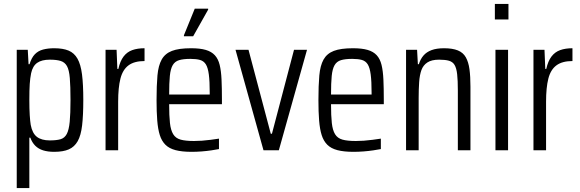

<svg xmlns="http://www.w3.org/2000/svg" viewBox="-20 -763 2945 975"><path d="M65 192V-510H121L125 -437H130Q140 -470 157 -487.5Q174 -505 199 -511.5Q224 -518 255 -518Q300 -518 328.5 -506Q357 -494 373.5 -465Q390 -436 396.5 -385Q403 -334 403 -256Q403 -178 397 -126.5Q391 -75 374.5 -46Q358 -17 329.5 -4.5Q301 8 255 8Q223 8 199 0.5Q175 -7 159 -23Q143 -39 134 -64H129V192ZM233 -50Q267 -50 287.5 -56Q308 -62 319 -82.5Q330 -103 334 -144.5Q338 -186 338 -255Q338 -325 334.5 -366.5Q331 -408 320 -427.5Q309 -447 288 -453.5Q267 -460 233 -460Q192 -460 169 -444Q146 -428 138 -391Q133 -366 131 -336.5Q129 -307 129 -255Q129 -210 131 -178.5Q133 -147 136 -129Q144 -86 167.5 -68Q191 -50 233 -50Z M516 0V-510H572L576 -413H581Q590 -453 607.5 -476Q625 -499 651.5 -508.5Q678 -518 714 -518V-453Q662 -453 632.5 -431Q603 -409 591.5 -363.5Q580 -318 580 -247V0Z M953 8Q904 8 871.5 -0.5Q839 -9 820 -28Q801 -47 791.5 -77Q782 -107 778.5 -151Q775 -195 775 -254Q775 -329 779.5 -379.5Q784 -430 801 -460.5Q818 -491 853 -504.5Q888 -518 950 -518Q996 -518 1025 -509.5Q1054 -501 1071 -482.5Q1088 -464 1095.5 -433.5Q1103 -403 1105 -358.5Q1107 -314 1107 -256V-234H839Q839 -175 843 -138.5Q847 -102 859.5 -81.5Q872 -61 897 -54Q922 -47 965 -47Q984 -47 1005.5 -48.5Q1027 -50 1049.5 -53Q1072 -56 1092 -59V-6Q1077 -3 1053.5 0.5Q1030 4 1004 6Q978 8 953 8ZM1045 -262V-292Q1045 -350 1040.5 -384.5Q1036 -419 1025.5 -436Q1015 -453 996 -458.5Q977 -464 947 -464Q911 -464 889.5 -457.5Q868 -451 857 -432Q846 -413 842.5 -377.5Q839 -342 839 -283H1064ZM914 -579V-584L969 -719H1037V-714L961 -579Z M1318 0 1176 -510H1242L1355 -84H1361L1473 -510H1539L1396 0Z M1775 8Q1726 8 1693.5 -0.5Q1661 -9 1642 -28Q1623 -47 1613.5 -77Q1604 -107 1600.5 -151Q1597 -195 1597 -254Q1597 -329 1601.5 -379.5Q1606 -430 1623 -460.5Q1640 -491 1675 -504.5Q1710 -518 1772 -518Q1818 -518 1847 -509.5Q1876 -501 1893 -482.5Q1910 -464 1917.5 -433.5Q1925 -403 1927 -358.5Q1929 -314 1929 -256V-234H1661Q1661 -175 1665 -138.5Q1669 -102 1681.5 -81.5Q1694 -61 1719 -54Q1744 -47 1787 -47Q1806 -47 1827.5 -48.5Q1849 -50 1871.5 -53Q1894 -56 1914 -59V-6Q1899 -3 1875.5 0.5Q1852 4 1826 6Q1800 8 1775 8ZM1867 -262V-292Q1867 -350 1862.5 -384.5Q1858 -419 1847.5 -436Q1837 -453 1818 -458.5Q1799 -464 1769 -464Q1733 -464 1711.5 -457.5Q1690 -451 1679 -432Q1668 -413 1664.5 -377.5Q1661 -342 1661 -283H1886Z M2042 0V-510H2098L2102 -437H2107Q2115 -463 2130.5 -481Q2146 -499 2171.5 -508.5Q2197 -518 2235 -518Q2278 -518 2305 -507Q2332 -496 2345.5 -472Q2359 -448 2364 -411.5Q2369 -375 2369 -323V0H2305V-303Q2305 -355 2301.5 -386Q2298 -417 2288.5 -433Q2279 -449 2260 -454.5Q2241 -460 2210 -460Q2172 -460 2150.5 -446Q2129 -432 2120 -407Q2111 -382 2108.5 -346Q2106 -310 2106 -265V0Z M2493 -664V-743H2562V-664ZM2496 0V-510H2560V0Z M2689 0V-510H2745L2749 -413H2754Q2763 -453 2780.5 -476Q2798 -499 2824.5 -508.5Q2851 -518 2887 -518V-453Q2835 -453 2805.5 -431Q2776 -409 2764.5 -363.5Q2753 -318 2753 -247V0Z"/></svg>

Font: Saira Condensed
Style: Regular
Weight: 400
Width: 3
Designer: Hector Gatti with collaboration of the Omnibus-Type team
Foundry: Omnibus-Type
Version: Version 1.101